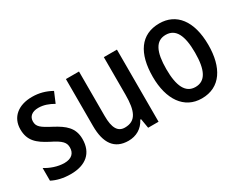

<svg xmlns="http://www.w3.org/2000/svg" viewBox="-73 -892 1556 1245"><g transform="rotate(-30 705.0 -270.0)"><path d="M355 -150C355 -235 304 -274 229 -314C154 -353 133 -370 133 -408C133 -445 160 -468 207 -468C248 -468 283 -454 318 -434L351 -512C306 -537 260 -550 207 -550C104 -550 37 -495 37 -405C37 -320 83 -281 162 -240C240 -202 257 -179 257 -143C257 -100 230 -73 176 -73C126 -73 73 -93 37 -116V-21C74 -2 119 10 177 10C288 10 355 -45 355 -150Z M838 -540H740V-259C740 -138 714 -76 631 -76C578 -76 554 -118 554 -207V-540H456V-188C456 -61 504 10 609 10C666 10 715 -17 742 -71H748L760 0H838Z M1367 -270C1367 -452 1286 -550 1160 -550C1021 -550 951 -446 951 -270C951 -102 1026 10 1158 10C1298 10 1367 -103 1367 -270ZM1052 -270C1052 -399 1084 -465 1159 -465C1234 -465 1267 -399 1267 -270C1267 -141 1234 -75 1159 -75C1085 -75 1052 -143 1052 -270Z"/></g></svg>

Font: Noto Sans Kannada Condensed Medium
Style: Regular
Weight: 500
Width: 3
Designer: Jelle Bosma - Monotype Design Team
Foundry: Monotype Imaging Inc.
Version: Version 2.005